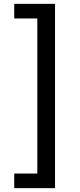

<svg xmlns="http://www.w3.org/2000/svg" viewBox="-20 -796 416 998"><path d="M54 182V106H174V-700H54V-776H266V182Z"/></svg>

Font: Sora-SIA
Style: Regular
Weight: 400
Designer: Jonathan Barnbrook, Julián Moncada
Foundry: Barnbrook Fonts
Version: Version 2.000